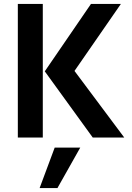

<svg xmlns="http://www.w3.org/2000/svg" viewBox="-20 -694 668 969"><path d="M196 0H70V-674H196ZM270 255H180L256 51H385ZM607 0H448L206 -334L439 -674H590L356 -336Z"/></svg>

Font: Hind Mysuru SemiBold
Style: Regular
Weight: 600
Designer: Manushi Parikh, Hitesh Malaviya
Foundry: Indian Type Foundry
Version: Version 0.703;PS 1.0;hotconv 1.0.86;makeotf.lib2.5.63406